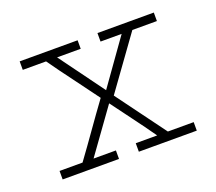

<svg xmlns="http://www.w3.org/2000/svg" viewBox="-75 -474 646 573"><g transform="rotate(-20 248.0 -187.5)"><path d="M214 0V-27H143Q168 -62 193 -96.5Q218 -131 243 -166Q268 -132 293.5 -98Q319 -64 345 -27H277V0H461V-27H379Q350 -67 321.5 -105Q293 -143 264 -183L383 -348H461V-375H282V-348H349L248 -206L144 -348H219V-375H35V-348H109Q138 -307 167 -268.5Q196 -230 225 -190Q195 -149 166.5 -108.5Q138 -68 108 -27H35V0Z"/></g></svg>

Font: Josefin Slab Thin Light
Style: Regular
Weight: 300
Version: Version 2.000